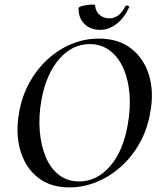

<svg xmlns="http://www.w3.org/2000/svg" viewBox="-20 -804 694 836"><path d="M282 12Q199 12 144.5 -31.5Q90 -75 68.5 -149Q47 -223 63 -313Q75 -383 107 -442Q139 -501 186 -544.5Q233 -588 290.5 -612Q348 -636 410 -636Q496 -636 551.5 -592.5Q607 -549 629 -476Q651 -403 634 -313Q621 -238 586.5 -178Q552 -118 504 -76Q456 -34 399 -11Q342 12 282 12ZM325 -14Q401 -14 458.5 -79.5Q516 -145 536 -260Q549 -331 544 -394Q539 -457 517.5 -506Q496 -555 458.5 -583.5Q421 -612 371 -612Q294 -612 237 -546Q180 -480 160 -366Q148 -298 153 -235Q158 -172 178.5 -122Q199 -72 236 -43Q273 -14 325 -14ZM417 -674Q375 -674 348.5 -699Q322 -724 322 -768Q322 -773 333 -776.5Q344 -780 358 -782Q372 -784 383 -784Q394 -784 394 -781Q396 -754 414 -739Q432 -724 457 -724Q476 -724 494 -736.5Q512 -749 526 -777Q530 -782 537 -779Q544 -776 543 -774Q521 -725 487 -699.5Q453 -674 417 -674Z"/></svg>

Font: Cormorant Light SemiBold
Style: Italic
Weight: 600
Italic angle: -10°
Version: Version 4.000